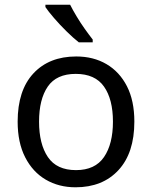

<svg xmlns="http://www.w3.org/2000/svg" viewBox="-20 -786 645 816"><path d="M551 -269Q551 -136 483.5 -63Q416 10 301 10Q230 10 174.5 -22.5Q119 -55 87 -117.5Q55 -180 55 -269Q55 -402 122 -474Q189 -546 304 -546Q377 -546 432.5 -513.5Q488 -481 519.5 -419.5Q551 -358 551 -269ZM146 -269Q146 -174 183.5 -118.5Q221 -63 303 -63Q384 -63 422 -118.5Q460 -174 460 -269Q460 -364 422 -418Q384 -472 302 -472Q220 -472 183 -418Q146 -364 146 -269ZM278 -766Q289 -744 305.5 -716.5Q322 -689 340.5 -663Q359 -637 374 -618V-606H315Q292 -624 263 -652.5Q234 -681 209.5 -709.5Q185 -738 173 -756V-766Z"/></svg>

Font: Noto Sans Tagalog
Style: Regular
Weight: 400
Designer: Monotype Design Team
Foundry: Monotype Imaging Inc.
Version: Version 2.001; ttfautohint (v1.8.4.7-5d5b)